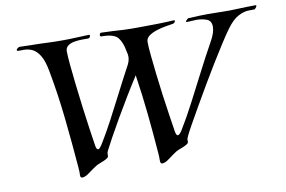

<svg xmlns="http://www.w3.org/2000/svg" viewBox="-70 -753 1309 880"><g transform="rotate(-10 584.5 -313.0)"><path d="M248 7Q237 7 238 -6.5Q239 -20 237 -42Q228 -156 215.5 -273Q203 -390 182 -502Q173 -550 157.5 -574.5Q142 -599 123.5 -607.5Q105 -616 87.5 -616Q70 -616 58 -616Q52 -616 52 -620Q52 -624 57.5 -628.5Q63 -633 69 -633Q103 -632 122.5 -631.5Q142 -631 155 -631Q168 -631 183 -630Q203 -629 223 -628.5Q243 -628 263 -628Q295 -628 327 -629.5Q359 -631 389 -632Q394 -632 394 -627Q394 -623 391 -619.5Q388 -616 383 -616Q373 -616 355.5 -616Q338 -616 320 -613Q302 -610 289.5 -601Q277 -592 277 -575Q277 -553 281 -511Q285 -469 291 -416.5Q297 -364 304 -309.5Q311 -255 318 -207Q325 -159 330 -127Q333 -108 341 -108Q347 -108 359 -126Q387 -171 416 -225.5Q445 -280 474.5 -338Q504 -396 533 -450Q544 -469 547.5 -480.5Q551 -492 551 -502Q551 -508 550 -514Q549 -520 547 -527Q540 -570 521.5 -592.5Q503 -615 447 -615H445Q439 -615 439 -622Q439 -626 441.5 -629.5Q444 -633 448 -632Q483 -631 499 -630Q515 -629 525 -628.5Q535 -628 550 -627Q567 -626 586 -626Q605 -626 626 -626Q667 -626 710.5 -627Q754 -628 786 -630Q789 -630 789 -627Q789 -624 786 -620Q783 -616 778 -615Q766 -613 744.5 -609.5Q723 -606 701 -599Q679 -592 664 -581Q649 -570 649 -553Q649 -531 653 -491Q657 -451 662.5 -402Q668 -353 675 -302Q682 -251 689 -205Q696 -159 701 -127Q704 -108 712 -108Q719 -108 731 -126Q763 -178 797 -243Q831 -308 865.5 -375.5Q900 -443 933 -502Q946 -525 951 -541.5Q956 -558 956 -570Q956 -598 934.5 -606Q913 -614 887 -614Q876 -614 865 -613Q854 -612 845 -612H842Q839 -612 839 -614Q839 -618 846 -624Q853 -630 858 -628Q905 -631 942 -631Q965 -631 982.5 -630.5Q1000 -630 1012 -630Q1040 -629 1082.5 -631Q1125 -633 1166 -633Q1169 -633 1169 -631Q1169 -627 1164 -620.5Q1159 -614 1155 -615Q1148 -615 1128 -614.5Q1108 -614 1081.5 -600.5Q1055 -587 1026 -547Q1010 -525 986.5 -488.5Q963 -452 935 -406.5Q907 -361 879.5 -314Q852 -267 827 -223.5Q802 -180 783.5 -147Q765 -114 757 -97Q751 -85 751.5 -78.5Q752 -72 751 -67.5Q750 -63 740.5 -57.5Q731 -52 707 -43Q691 -37 675.5 -25Q660 -13 646 -3.5Q632 6 620 7Q613 7 611.5 2Q610 -3 610 -11Q610 -17 610 -25Q610 -33 609 -42Q602 -134 592.5 -227.5Q583 -321 569 -412Q542 -370 513.5 -323Q485 -276 459 -231Q433 -186 413.5 -150.5Q394 -115 385 -97Q379 -85 379.5 -78.5Q380 -72 379 -67.5Q378 -63 369 -57.5Q360 -52 336 -43Q320 -37 304 -25Q288 -13 274 -3.5Q260 6 248 7Z"/></g></svg>

Font: Kings
Style: Regular
Weight: 400
Designer: Robert E. Leuschke
Foundry: Robert E. Leuschke
Version: Version 1.010; ttfautohint (v1.8.3)